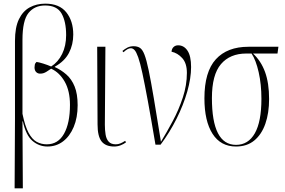

<svg xmlns="http://www.w3.org/2000/svg" viewBox="-20 -792 1560 1051"><path d="M60 239 62 -141V-568Q62 -642 83.5 -686.5Q105 -731 142.5 -751.5Q180 -772 228 -772Q305 -772 343 -724.5Q381 -677 381 -603Q381 -548 357.5 -502.5Q334 -457 280 -427V-425Q315 -409 343.5 -384Q372 -359 388.5 -318.5Q405 -278 405 -216Q405 -148 383.5 -97Q362 -46 325 -18Q288 10 240 10Q194 10 158 -20.5Q122 -51 105 -128H103L105 239ZM236 -2Q298 -2 330.5 -60Q363 -118 363 -218Q363 -294 334.5 -344.5Q306 -395 260 -416Q250 -409 234 -399Q218 -389 202 -389Q188 -388 178.5 -397Q169 -406 169 -423Q169 -429 170.5 -437.5Q172 -446 180 -453Q194 -451 216.5 -444Q239 -437 260 -428Q298 -452 320 -496.5Q342 -541 342 -600Q342 -674 317 -718Q292 -762 227 -762Q169 -762 136 -721Q103 -680 103 -574V-169Q117 -101 136.5 -65Q156 -29 181 -15.5Q206 -2 236 -2Z M605 10Q558 10 536 -18Q514 -46 514 -111L512 -536H557L554 -109Q554 -80 558 -55.5Q562 -31 575 -16.5Q588 -2 614 -2Q627 -2 639 -7Q651 -12 665 -21L670 -13Q657 -3 640 3.5Q623 10 605 10Z M831 0Q807 -143 789.5 -238Q772 -333 759.5 -391Q747 -449 736.5 -478.5Q726 -508 716.5 -518Q707 -528 696 -528Q679 -528 656 -506L650 -513Q663 -524 677.5 -531.5Q692 -539 712 -539Q732 -539 746 -530Q760 -521 771 -492.5Q782 -464 794 -406.5Q806 -349 822 -254Q838 -159 861 -16Q893 -68 926 -130Q959 -192 981 -259Q1003 -326 1003 -393Q1003 -446 977.5 -474Q952 -502 919 -509Q920 -525 930 -534.5Q940 -544 955 -544Q987 -544 1006.5 -514.5Q1026 -485 1026 -425Q1026 -364 1005 -290.5Q984 -217 946.5 -142Q909 -67 859 0Z M1272 10Q1188 10 1143.5 -59.5Q1099 -129 1099 -254Q1099 -399 1161.5 -467.5Q1224 -536 1340 -536H1504L1499 -499H1365Q1409 -458 1431 -397.5Q1453 -337 1453 -250Q1453 -173 1432.5 -114.5Q1412 -56 1372 -23Q1332 10 1272 10ZM1272 1Q1339 1 1375 -62.5Q1411 -126 1411 -251Q1411 -330 1396 -396.5Q1381 -463 1357 -499H1328Q1239 -499 1189.5 -441Q1140 -383 1140 -255Q1140 1 1272 1Z"/></svg>

Font: Noto Serif Display Condensed ExtraLight
Style: Regular
Weight: 200
Width: 3
Designer: Monotype Design Team
Foundry: Monotype Imaging Inc.
Version: Version 2.009